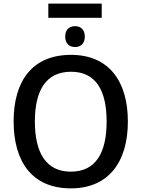

<svg xmlns="http://www.w3.org/2000/svg" viewBox="-20 -1027 779 1057"><path d="M540 -1007H246V-929H540ZM394 -883C362 -883 339 -865 339 -825C339 -787 362 -768 394 -768C423 -768 447 -787 447 -825C447 -865 423 -883 394 -883ZM684 -358C684 -580 579 -725 371 -725C156 -725 55 -579 55 -359C55 -138 156 10 370 10C579 10 684 -137 684 -358ZM172 -358C172 -529 233 -632 371 -632C508 -632 567 -529 567 -358C567 -187 508 -82 370 -82C233 -82 172 -187 172 -358Z"/></svg>

Font: Noto Sans Thai Medium
Style: Regular
Weight: 500
Designer: Monotype Design Team
Foundry: Monotype Imaging Inc.
Version: Version 1.901